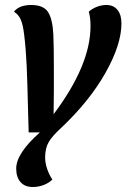

<svg xmlns="http://www.w3.org/2000/svg" viewBox="-20 -550 507 770"><path d="M45 126Q45 65 140 -19H95L93 -89Q90 -218 87 -285.5Q84 -353 77 -410Q72 -452 63 -472Q54 -492 36 -503Q57 -530 105 -530Q154 -530 172.5 -502Q191 -474 194 -410Q196 -362 196 -276V-188L195 -92Q343 -289 343 -445Q343 -480 336 -503Q349 -515 368 -522.5Q387 -530 407 -530Q435 -530 451 -510.5Q467 -491 467 -456Q467 -371 402.5 -257Q338 -143 223 -35Q190 -5 175.5 19.5Q161 44 161 82Q161 103 169 127Q177 151 190 170Q176 184 155 192Q134 200 111 200Q80 200 62.5 180.5Q45 161 45 126Z"/></svg>

Font: Sansita SW
Style: Italic
Weight: 400
Italic angle: -11°
Designer: Pablo Cosgaya
Foundry: Omnibus-Type
Version: Version 1.000